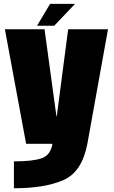

<svg xmlns="http://www.w3.org/2000/svg" viewBox="-20 -749 592 1000"><path d="M116 0H435L542.5 -596.5H335L275.5 -142.5H274L212 -596.5H5.5ZM52.5 231.5Q211.5 231.5 309.2 189.5Q407 147.5 435 0L253.5 -0.5Q243.5 59 197.2 75.2Q151 91.5 52.5 91.5ZM173 -615H262.5L371 -729H241Z"/></svg>

Font: Anybody Condensed Black
Style: Regular
Weight: 900
Width: 3
Designer: Tyler Finck
Foundry: Etcetera Type Company
Version: Version 1.113;gftools[0.9.25]